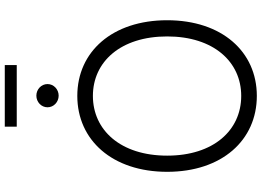

<svg xmlns="http://www.w3.org/2000/svg" viewBox="-165 -914 1089 799"><g transform="rotate(-90 379.5 -514.5)"><path d="M379.9 9.8C564 9.8 694.8 -135.7 694.8 -363.3C694.8 -591.3 564 -737.3 379.9 -737.3C195.8 -737.3 64 -591.3 64 -363.3C64 -135.7 195.3 9.8 379.9 9.8ZM379.9 -55.2C236.8 -55.2 131.3 -170.4 131.3 -363.3C131.3 -557.6 237.8 -672.4 379.9 -672.4C521.5 -672.4 627.4 -557.6 627.4 -363.3C627.4 -169.9 521.5 -55.2 379.9 -55.2ZM380.9 -814.9C407.2 -814.9 429.2 -835.4 429.2 -861.3C429.2 -887.2 407.2 -907.7 380.9 -907.7C354.5 -907.7 332.5 -887.2 332.5 -861.3C332.5 -835.4 354.5 -814.9 380.9 -814.9ZM508.3 -1039.1H252V-989.3H508.3Z"/></g></svg>

Font: Raveo Light
Style: Regular
Weight: 300
Designer: Jakub Foglar, Rasmus Andersson (Inter)
Foundry: Jakubfoglar.com
Version: Version 1.100;Glyphs 3.2.3 (3260)